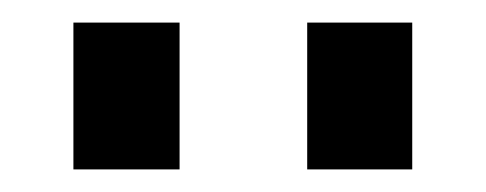

<svg xmlns="http://www.w3.org/2000/svg" viewBox="-20 -898 430 170"><path d="M45 -748V-878H139V-748ZM252 -748V-878H345V-748Z"/></svg>

Font: BDO Grotesk
Style: Regular
Weight: 400
Designer: Deni Anggara
Foundry: Lokal Container
Version: Version 2.000